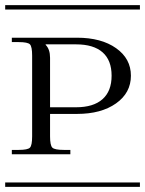

<svg xmlns="http://www.w3.org/2000/svg" viewBox="-29 -728 565 748"><path d="M-8.8 -708H516.1V-690.9H-8.8ZM-8.8 -17.1H516.1V0H-8.8ZM148.9 -555.2V-553.2Q166 -536.1 166 -502.9V-310.1H267.1Q335 -310.1 370.4 -341.6Q405.8 -373 405.8 -433.1Q405.8 -493.2 370.6 -524.2Q335.4 -555.2 267.1 -555.2ZM17.1 -581.1H271Q365.7 -581.1 423.3 -540.3Q481 -499.5 481 -433.1Q481 -366.2 423.1 -325.2Q365.2 -284.2 271 -284.2H166V-196.8Q166 -161.6 175 -152.8Q184.1 -144 219.2 -144H245.1V-127H17.1V-144H43.9Q79.1 -144 87.6 -152.8Q96.2 -161.6 96.2 -196.8V-511.2Q96.2 -546.4 87.6 -555.2Q79.1 -564 43.9 -564H17.1Z"/></svg>

Font: FoglihtenFr01
Style: Regular
Weight: 500
Version: Version 0.68